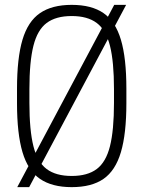

<svg xmlns="http://www.w3.org/2000/svg" viewBox="-20 -760 590 790"><path d="M51 10 450 -740H499L100 10ZM275 10Q194 10 144.5 -24Q95 -58 72.5 -134Q50 -210 50 -335V-395Q50 -521 72.5 -596.5Q95 -672 144.5 -706Q194 -740 275 -740Q357 -740 406 -706Q455 -672 477.5 -596.5Q500 -521 500 -395V-335Q500 -210 477.5 -134Q455 -58 406 -24Q357 10 275 10ZM275 -36Q340 -36 378 -64.5Q416 -93 432.5 -158.5Q449 -224 449 -337V-393Q449 -506 432.5 -571.5Q416 -637 378 -665.5Q340 -694 275 -694Q210 -694 172 -665.5Q134 -637 117.5 -571.5Q101 -506 101 -393V-337Q101 -224 117.5 -158.5Q134 -93 172 -64.5Q210 -36 275 -36Z"/></svg>

Font: M PLUS Code Latin SemiExpanded Light
Style: Regular
Weight: 300
Width: 6
Designer: Coji Morishita
Foundry: UNDERFOREST DESIGN
Version: Version 1.002; ttfautohint (v1.8.3)